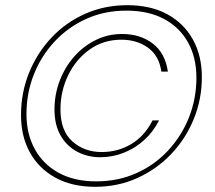

<svg xmlns="http://www.w3.org/2000/svg" viewBox="-20 -718 829 740"><path d="M347 2Q258 2 194 -33Q130 -68 95.5 -130Q61 -192 61 -274Q61 -361 92 -437.5Q123 -514 178.5 -573Q234 -632 308.5 -665Q383 -698 471 -698Q560 -698 624 -663.5Q688 -629 723 -566.5Q758 -504 758 -421Q758 -335 726.5 -258.5Q695 -182 639 -123.5Q583 -65 508.5 -31.5Q434 2 347 2ZM366 -112Q318 -112 278 -133Q238 -154 214 -195Q190 -236 190 -296Q190 -354 210 -406.5Q230 -459 265.5 -499.5Q301 -540 348.5 -563.5Q396 -587 450 -587Q521 -587 569 -550Q617 -513 627 -442H602Q593 -504 550 -534.5Q507 -565 448 -565Q379 -565 326 -527.5Q273 -490 243 -428.5Q213 -367 213 -296Q213 -214 259 -173Q305 -132 372 -132Q434 -132 485.5 -162.5Q537 -193 568 -254H593Q571 -210 535.5 -178Q500 -146 456.5 -129Q413 -112 366 -112ZM351 -19Q435 -19 505.5 -50.5Q576 -82 628 -138Q680 -194 708.5 -266Q737 -338 737 -419Q737 -496 705 -554Q673 -612 613 -644.5Q553 -677 467 -677Q383 -677 313 -645.5Q243 -614 191 -558.5Q139 -503 110.5 -431Q82 -359 82 -278Q82 -202 114 -143.5Q146 -85 206 -52Q266 -19 351 -19Z"/></svg>

Font: DM Sans 10pt Thin
Style: Italic
Weight: 250
Italic angle: -10°
Version: Version 4.004;gftools[0.9.30]